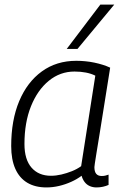

<svg xmlns="http://www.w3.org/2000/svg" viewBox="-20 -810 534 840"><path d="M402 10Q386 10 372.5 4Q359 -2 350 -14Q341 -26 337 -41Q317 -26 291.5 -14.5Q266 -3 238.5 3.5Q211 10 183 10Q134 10 99.5 -10.5Q65 -31 47 -71.5Q29 -112 29 -171Q29 -284 64 -367.5Q99 -451 163 -497.5Q227 -544 314 -544Q333 -544 353.5 -542Q374 -540 393 -536Q412 -532 429.5 -526.5Q447 -521 462 -514Q446 -414 434.5 -341.5Q423 -269 415 -219.5Q407 -170 402 -140Q397 -110 395 -95.5Q393 -81 393 -79Q393 -59 401 -49.5Q409 -40 425 -40Q433 -40 440 -41.5Q447 -43 455 -46V-1Q444 4 430.5 7Q417 10 402 10ZM335 -83 397 -479Q379 -488 356 -492.5Q333 -497 306 -497Q243 -497 193.5 -456.5Q144 -416 115.5 -345Q87 -274 87 -180Q87 -112 118 -76.5Q149 -41 203 -41Q225 -41 248.5 -46.5Q272 -52 294.5 -61Q317 -70 335 -83ZM272 -596 419 -790H480L319 -596Z"/></svg>

Font: Georama ExtraCondensed Thin Light
Style: Italic
Weight: 300
Italic angle: -9°
Version: Version 1.001